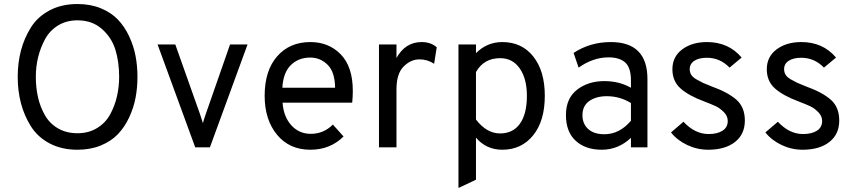

<svg xmlns="http://www.w3.org/2000/svg" viewBox="-20 -732 4243 954"><path d="M365 12Q286 12 226.5 -19.5Q167 -51 133.5 -104.5Q100 -158 84 -219.5Q68 -281 68 -350Q68 -419 84 -480.5Q100 -542 133.5 -595.5Q167 -649 226.5 -680.5Q286 -712 365 -712Q429 -712 480.5 -691Q532 -670 565.5 -635Q599 -600 621.5 -552Q644 -504 653.5 -454Q663 -404 663 -350Q663 -296 653.5 -246Q644 -196 621.5 -148Q599 -100 565.5 -65Q532 -30 480.5 -9Q429 12 365 12ZM572 -350Q572 -424 553.5 -484.5Q535 -545 486.5 -588Q438 -631 365 -631Q310 -631 268.5 -605.5Q227 -580 204 -537.5Q181 -495 169.5 -448Q158 -401 158 -350Q158 -296 169 -248Q180 -200 203.5 -159Q227 -118 268.5 -94Q310 -70 365 -70Q420 -70 462 -95.5Q504 -121 527 -163Q550 -205 561 -252.5Q572 -300 572 -350Z M950 0 763 -511H851L972 -170Q985 -132 988 -120Q991 -132 1004 -170L1123 -511H1210L1023 0Z M1522 12Q1418 12 1356.5 -62.5Q1295 -137 1295 -256Q1295 -381 1357 -452Q1419 -523 1522 -523Q1614 -523 1673.5 -461.5Q1733 -400 1733 -280Q1733 -252 1730 -222H1384Q1389 -152 1427.5 -109.5Q1466 -67 1524 -67Q1588 -67 1634 -113L1687 -54Q1621 12 1522 12ZM1383 -296H1645Q1644 -375 1607.5 -410.5Q1571 -446 1522 -446Q1463 -446 1425 -408.5Q1387 -371 1383 -296Z M1863 0V-511H1950V-444Q1994 -523 2075 -523Q2121 -523 2150 -497L2137 -415Q2105 -437 2064 -437Q2021 -437 1985.5 -401.5Q1950 -366 1950 -288V0Z M2476 12Q2396 12 2345 -48V161L2258 202V-511H2345V-468Q2400 -523 2476 -523Q2573 -523 2630 -451Q2687 -379 2687 -256Q2687 -131 2629 -59.5Q2571 12 2476 12ZM2465 -69Q2529 -69 2563.5 -117.5Q2598 -166 2598 -256Q2598 -341 2562.5 -392Q2527 -443 2465 -443Q2384 -443 2345 -374V-138Q2398 -69 2465 -69Z M3115 0V-47Q3052 12 2970 12Q2889 12 2840.5 -32.5Q2792 -77 2792 -160Q2792 -243 2847 -286Q2902 -329 2983 -329Q3057 -329 3115 -296V-332Q3115 -396 3086.5 -421.5Q3058 -447 3004 -447Q2927 -447 2855 -396L2830 -469Q2912 -523 3015 -523Q3197 -523 3197 -339V0ZM2983 -65Q3058 -65 3115 -132V-220Q3060 -254 2995 -254Q2942 -254 2908 -230Q2874 -206 2874 -160Q2874 -117 2902.5 -91Q2931 -65 2983 -65Z M3499 12Q3444 12 3394.5 -11.5Q3345 -35 3314 -74L3376 -127Q3433 -66 3501 -66Q3544 -66 3570 -82.5Q3596 -99 3596 -131Q3596 -155 3577 -174.5Q3558 -194 3538 -203.5Q3518 -213 3479 -228Q3401 -257 3361 -293Q3321 -329 3321 -388Q3321 -450 3369.5 -486.5Q3418 -523 3493 -523Q3600 -523 3665 -446L3605 -396Q3558 -445 3492 -445Q3453 -445 3430 -430Q3407 -415 3407 -388Q3407 -373 3414.5 -360.5Q3422 -348 3441.5 -337Q3461 -326 3472.5 -320.5Q3484 -315 3515 -303Q3596 -274 3638.5 -237Q3681 -200 3681 -133Q3681 -65 3632 -26.5Q3583 12 3499 12Z M3968 12Q3913 12 3863.5 -11.5Q3814 -35 3783 -74L3845 -127Q3902 -66 3970 -66Q4013 -66 4039 -82.5Q4065 -99 4065 -131Q4065 -155 4046 -174.5Q4027 -194 4007 -203.5Q3987 -213 3948 -228Q3870 -257 3830 -293Q3790 -329 3790 -388Q3790 -450 3838.5 -486.5Q3887 -523 3962 -523Q4069 -523 4134 -446L4074 -396Q4027 -445 3961 -445Q3922 -445 3899 -430Q3876 -415 3876 -388Q3876 -373 3883.5 -360.5Q3891 -348 3910.5 -337Q3930 -326 3941.5 -320.5Q3953 -315 3984 -303Q4065 -274 4107.5 -237Q4150 -200 4150 -133Q4150 -65 4101 -26.5Q4052 12 3968 12Z"/></svg>

Font: Overpass
Style: Regular
Weight: 400
Designer: Delve Withrington, Thomas Jockin
Foundry: Delve Fonts
Version: Version 3.000;DELV;Overpass